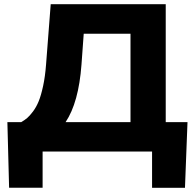

<svg xmlns="http://www.w3.org/2000/svg" viewBox="-20 -731 943 926"><path d="M23.9 174.3 15.6 -142.1H82.5Q98.6 -151.4 111.1 -161.9Q123.5 -172.4 139.4 -193.6Q155.3 -214.8 166.7 -242.9Q178.2 -271 188 -316.7Q197.8 -362.3 202.1 -419.4L224.6 -710.9H779.3V-142.1H884.3L872.1 174.8H713.4V0H185.5V174.3ZM383.8 -568.4 373 -419.4Q359.4 -236.3 296.4 -142.1H609.4V-568.4Z"/></svg>

Font: Bert Sans Black
Style: Regular
Weight: 900
Designer: Christian Robertson, Adam Twardoch, & Cristiano Sobral
Foundry: Google
Version: Version 12.135;January 10, 2020;FontCreator 12.0.0.2547 64-b